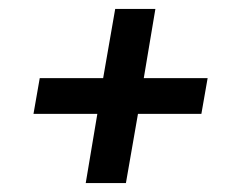

<svg xmlns="http://www.w3.org/2000/svg" viewBox="-20 -555 540 430"><path d="M172 -145 198 -300H55L69 -380H211L238 -535H328L302 -380H445L431 -300H289L262 -145Z"/></svg>

Font: iosevka_custom_sans_ss08 Md
Style: Italic
Weight: 500
Italic angle: -10°
Designer: Belleve Invis
Foundry: Belleve Invis
Version: Version 10.3.0; ttfautohint (v1.8.3)